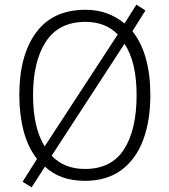

<svg xmlns="http://www.w3.org/2000/svg" viewBox="-20 -767 726 825"><path d="M626 -358Q626 -249 595.5 -166.5Q565 -84 502.5 -37Q440 10 345 10Q291 10 248 -5.5Q205 -21 173 -51L116 38L77 14L139 -84Q100 -134 81.5 -204Q63 -274 63 -359Q63 -529 135 -627Q207 -725 347 -725Q398 -725 440 -709.5Q482 -694 515 -666L566 -747L605 -722L549 -633Q626 -536 626 -358ZM122 -358Q122 -218 172 -138L486 -619Q433 -673 347 -673Q233 -673 177.5 -588.5Q122 -504 122 -358ZM567 -358Q567 -500 515 -579L202 -98Q256 -41 345 -41Q459 -41 513 -125.5Q567 -210 567 -358Z"/></svg>

Font: Noto Sans Kannada SemiCondensed Light
Style: Regular
Weight: 300
Width: 4
Designer: Jelle Bosma - Monotype Design Team
Foundry: Monotype Imaging Inc.
Version: Version 2.005; ttfautohint (v1.8.4.7-5d5b)